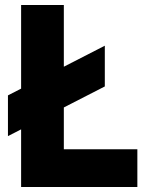

<svg xmlns="http://www.w3.org/2000/svg" viewBox="-20 -753 610 773"><path d="M237 -152H533V0H65V-733H237ZM402 -569V-405L12 -205V-369Z"/></svg>

Font: Kreadon
Style: Regular
Weight: 400
Designer: kohakuno
Foundry: StudioGnu
Version: Version 1.000;Glyphs 3.1.2 (3151)